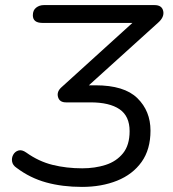

<svg xmlns="http://www.w3.org/2000/svg" viewBox="-20 -725 680 754"><path d="M302 9Q225 9 161.5 -8.5Q98 -26 45 -66Q30 -76 27.5 -90.5Q25 -105 32 -117.5Q39 -130 52.5 -134Q66 -138 83 -126Q132 -91 186.5 -77.5Q241 -64 303 -64Q353 -64 395 -77.5Q437 -91 463 -123Q489 -155 489 -210Q489 -269 449.5 -296Q410 -323 335 -323H239Q214 -323 208 -343.5Q202 -364 220 -381L500 -635H147Q109 -635 109 -665Q109 -685 122 -695Q135 -705 152 -705H587Q616 -705 621 -681.5Q626 -658 601 -636L329 -390H355Q468 -390 519.5 -339.5Q571 -289 571 -212Q571 -138 536 -89Q501 -40 440 -15.5Q379 9 302 9Z"/></svg>

Font: Nunito
Style: Italic
Weight: 400
Italic angle: -9°
Designer: Vernon Adams
Foundry: Vernon Adams
Version: Version 3.601; ttfautohint (v1.8.2.53-6de2)